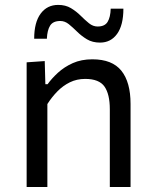

<svg xmlns="http://www.w3.org/2000/svg" viewBox="-20 -744 613 764"><path d="M86 0Q86 -55.5 86 -106.5Q86 -157.5 86 -219V-269Q86 -324 86 -381.5Q86 -439 86 -496L158 -501L160.5 -409H169.5Q185.5 -431.5 210.5 -454.5Q235.5 -477.5 269.5 -492.8Q303.5 -508 347.5 -508Q426.5 -508 463 -462.5Q499.5 -417 499.5 -330.5Q499.5 -298 499.5 -273Q499.5 -248 499.5 -219Q499.5 -160 499.5 -107.8Q499.5 -55.5 499.5 0H417Q417 -55.5 417 -107.2Q417 -159 417 -215.5V-309.5Q417 -369 395.8 -399.5Q374.5 -430 319 -430Q285.5 -430 258 -416.5Q230.5 -403 208.2 -380.2Q186 -357.5 168.5 -330V-215.5Q168.5 -157 168.5 -106.2Q168.5 -55.5 168.5 0ZM378 -574.5Q348 -574.5 326.2 -587.5Q304.5 -600.5 287 -617.8Q269.5 -635 253.8 -647.8Q238 -660.5 220 -660.5Q191 -660.5 179.5 -642.2Q168 -624 166.5 -590H116Q116 -655 141.8 -689.8Q167.5 -724.5 211.5 -724.5Q241 -724.5 262.5 -711.5Q284 -698.5 301 -681.5Q318 -664.5 334 -651.5Q350 -638.5 368.5 -638.5Q397 -638.5 408.2 -657Q419.5 -675.5 420.5 -709.5H471Q471 -644 446 -609.2Q421 -574.5 378 -574.5Z"/></svg>

Font: Commissioner Thin
Style: Regular
Weight: 400
Version: Version 1.000